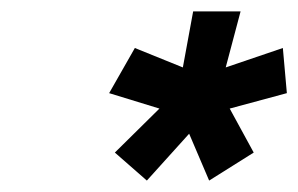

<svg xmlns="http://www.w3.org/2000/svg" viewBox="-20 -749 522 336"><path d="M424 -482 346 -433 311 -515 237 -433 181 -482 259 -559 171 -586 216 -665 300 -631 318 -729H401L375 -631L475 -665L482 -586L382 -559Z"/></svg>

Font: Miedinger
Style: Bold-Italic
Weight: 700
Italic angle: -13°
Version: Version 001.000